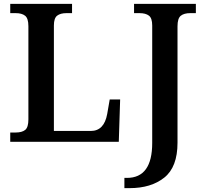

<svg xmlns="http://www.w3.org/2000/svg" viewBox="-20 -734 1042 994"><path d="M624 187H637Q768 187 768 6V-602Q768 -640 751 -653Q734 -666 702 -666H674V-714H994V-666H965Q933 -666 916 -652.5Q899 -639 899 -598V5Q899 131 830.5 185.5Q762 240 651 240H624ZM33 -48H61Q94 -48 110.5 -61.5Q127 -75 127 -116V-598Q127 -639 110 -652.5Q93 -666 61 -666H33V-714H353V-666H324Q293 -666 276 -653Q259 -640 259 -602V-56H450Q519 -56 535 -144L548 -219H602L595 0H33Z"/></svg>

Font: Noto Serif SemiBold
Style: Regular
Weight: 600
Designer: Monotype Design Team
Foundry: Monotype Imaging Inc.
Version: Version 1.001